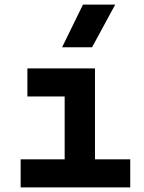

<svg xmlns="http://www.w3.org/2000/svg" viewBox="-20 -815 626 835"><path d="M261.2 0V-517.6H393.1V0ZM69.8 0V-122.1H271V0ZM383.3 0V-122.1H546.4V0ZM99.1 -395.5V-517.6H393.1V-395.5ZM250 -609.4 340.8 -794.9H481L380.4 -609.4Z"/></svg>

Font: Cascadia Mono
Style: Regular
Weight: 400
Monospace: yes
Designer: Aaron Bell
Foundry: Saja Typeworks
Version: Version 2404.023